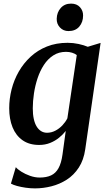

<svg xmlns="http://www.w3.org/2000/svg" viewBox="-20 -792 595 1063"><path d="M452 34Q443.5 94 416.2 135.8Q389 177.5 349.5 202.8Q310 228 264.5 239.5Q219 251 174 251Q148 251 122 247.2Q96 243.5 74.2 237.5Q52.5 231.5 40.5 224.5L67.5 133.5Q77 145 98.2 158.5Q119.5 172 146.5 181.5Q173.5 191 200 191Q237 191 262.8 179Q288.5 167 304 139Q319.5 111 326 63.5L344 -67Q329 -47.5 307.2 -29.8Q285.5 -12 257.8 -0.8Q230 10.5 196.5 10.5Q142 10.5 105 -15.5Q68 -41.5 49.5 -87.2Q31 -133 31 -193Q31 -245 44.2 -297.2Q57.5 -349.5 84 -395.8Q110.5 -442 149.5 -478Q188.5 -514 239.8 -534.5Q291 -555 354.5 -555Q385.5 -555 415.2 -548.5Q445 -542 466 -533L537 -554.5ZM405 -487Q394.5 -495.5 379 -500.2Q363.5 -505 345.5 -505Q305.5 -505 275 -485.2Q244.5 -465.5 223 -432.5Q201.5 -399.5 188 -358.8Q174.5 -318 168 -274.8Q161.5 -231.5 161.5 -192.5Q161.5 -159 167 -133.8Q172.5 -108.5 183 -91.5Q193.5 -74.5 208 -65.8Q222.5 -57 240.5 -57Q264.5 -57 286.5 -68.5Q308.5 -80 325.8 -98.5Q343 -117 353 -137ZM359 -620Q330.5 -620 311.8 -640Q293 -660 294 -688.5Q295 -724 316.5 -748Q338 -772 373.5 -772Q405 -772 422.8 -752.2Q440.5 -732.5 440 -706Q440 -669.5 419 -644.8Q398 -620 359 -620Z"/></svg>

Font: Merriweather 48pt SemiBold
Style: Italic
Weight: 600
Italic angle: -7.8°
Designer: Eben Sorkin
Foundry: Eben Sorkin
Version: Version 2.101